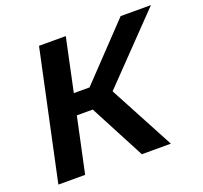

<svg xmlns="http://www.w3.org/2000/svg" viewBox="-120 -826 1019 964"><g transform="rotate(-20 389.5 -344.0)"><path d="M34 0 181 -688H324L264 -405H348L617 -688H779L450 -347L635 0H480L325 -295H240L177 0Z"/></g></svg>

Font: Saira SemiBold
Style: Italic
Weight: 600
Italic angle: -12°
Designer: Hector Gatti with collaboration of the Omnibus-Type team
Foundry: Omnibus-Type
Version: Version 1.100; ttfautohint (v1.8.3)